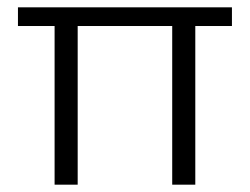

<svg xmlns="http://www.w3.org/2000/svg" viewBox="-20 -504 682 524"><path d="M613 -433V-484H29V-433H129V0H192V-433H450V0H513V-433Z"/></svg>

Font: SnT
Style: Regular
Weight: 300
Designer: Natanael Gama
Version: Version 1.001;PS 001.001;hotconv 1.0.70;makeotf.lib2.5.58329